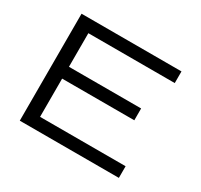

<svg xmlns="http://www.w3.org/2000/svg" viewBox="-133 -797 1016 970"><g transform="rotate(30 375.0 -312.0)"><path d="M84 0V-624H667V-556H163V-360H584V-291H163V-68H662V0Z"/></g></svg>

Font: Inconsolata ExtraExpanded
Style: Regular
Weight: 400
Width: 8
Monospace: yes
Designer: Raph Levien, Cyreal, Brenton Simpson
Foundry: Raph Levien, Cyreal, Google
Version: Version 3.000; ttfautohint (v1.8.2.53-6de2)